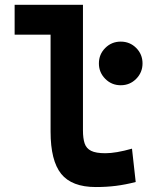

<svg xmlns="http://www.w3.org/2000/svg" viewBox="-20 -752 626 782"><path d="M370.1 9.8Q272.5 9.8 229.2 -43.9Q186 -97.7 186 -215.8V-732.4H317.9V-220.7Q317.9 -188.5 324.7 -168Q331.5 -147.5 351.1 -137.7Q370.6 -127.9 409.2 -127.9Q452.1 -127.9 517.6 -146.5L532.7 -10.7Q491.2 0 452.6 4.9Q414.1 9.8 370.1 9.8ZM39.6 -610.8V-732.4H194.8V-610.8ZM471.7 -404.8Q434.6 -404.8 408.7 -430.9Q382.8 -457 382.8 -493.6Q382.8 -530.8 408.7 -556.6Q434.6 -582.5 471.7 -582.5Q508.9 -582.5 534.7 -556.7Q560.5 -530.9 560.5 -493.7Q560.5 -457 534.7 -430.9Q508.9 -404.8 471.7 -404.8Z"/></svg>

Font: Cascadia Mono
Style: Regular
Weight: 400
Monospace: yes
Designer: Aaron Bell
Foundry: Saja Typeworks
Version: Version 2404.023